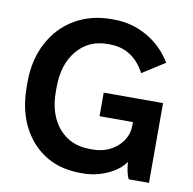

<svg xmlns="http://www.w3.org/2000/svg" viewBox="-80 -792 886 882"><g transform="rotate(10 362.5 -350.5)"><path d="M352.1 9.8Q210.4 9.8 125.2 -85.9Q40 -181.6 40 -339.8V-358.9Q40 -461.9 82 -542.2Q124 -622.6 199 -666.7Q273.9 -710.9 370.1 -710.9H381.8Q464.8 -710.9 536.6 -670.2Q608.4 -629.4 651.9 -557.1L546.9 -490.2Q491.2 -595.2 381.8 -595.2H372.1Q283.7 -595.2 229.7 -530.3Q175.8 -465.3 175.8 -359.9V-338.9Q175.8 -232.4 230 -169.2Q284.2 -106 376 -106H386.2Q456.1 -106 502.4 -147Q548.8 -188 548.8 -247.1V-262.2H393.1V-372.1H669.9V0H575.2Q561.5 -27.8 558.1 -78.1Q531.7 -39.6 477.1 -14.9Q422.4 9.8 362.8 9.8Z"/></g></svg>

Font: Fixel Text SemiBold
Style: Regular
Weight: 600
Width: 4
Designer: AlfaBravo + MacPaw
Foundry: Kyrylo Tkachov, Marchela Mozhyna, Serhii Makarenko, Maria Weinstein, Zakhar Kryvoshyya
Version: Version 1.211